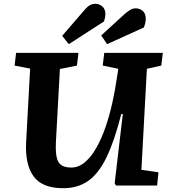

<svg xmlns="http://www.w3.org/2000/svg" viewBox="-20 -979 900 1013"><path d="M726 -83 816 -70 809 0H592L585 -12L628 -378H620Q584 -236 542.5 -150Q501 -64 446 -25Q391 14 313 14Q202 14 156.5 -49.5Q111 -113 118 -233L139 -617L57 -633L65 -700H394L386 -633L296 -615L275 -230Q271 -155 288 -125Q305 -95 356 -95Q395 -95 428.5 -123.5Q462 -152 489.5 -201Q517 -250 538 -312Q559 -374 573.5 -440.5Q588 -507 597 -570L604 -616L522 -633L530 -700H839L831 -633L755 -616ZM429 -930Q454 -959 482 -959Q505 -959 520.5 -944.5Q536 -930 536 -905Q536 -889 529 -866L343 -746L308 -790ZM641 -908Q657 -921 669 -928Q681 -935 696 -935Q717 -935 733 -921.5Q749 -908 749 -879Q749 -869 746.5 -858Q744 -847 739 -834L545 -746L514 -792Z"/></svg>

Font: Literata 7pt
Style: Bold Italic
Weight: 700
Italic angle: -2°
Designer: Latin by Veronika Burian and Jose Scaglione. Greek by Irene Vlachou. Cyrillic by Vera Evstafieva
Foundry: TypeTogether
Version: Version 3.002